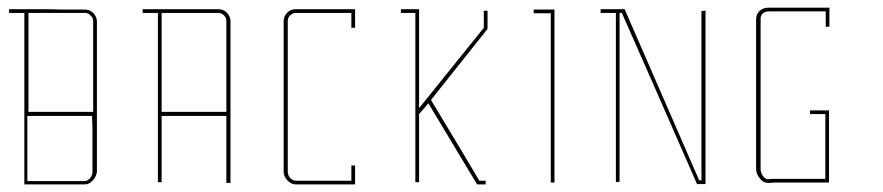

<svg xmlns="http://www.w3.org/2000/svg" viewBox="-20 -864 2317 504"><path d="M234.4 -430.7Q234.4 -430.7 234.4 -428.7Q234.4 -426.8 234.4 -414.1Q233.4 -400.4 223.6 -390.6Q214.8 -379.9 202.1 -379.9Q202.1 -379.9 198.2 -379.9Q197.3 -379.9 195.3 -379.9Q187.5 -379.9 182.6 -379.9Q182.6 -379.9 162.1 -379.9Q140.6 -379.9 113.3 -379.9Q94.7 -379.9 76.2 -379.9Q57.6 -379.9 43.9 -379.9Q43.9 -379.9 43.9 -381.8Q43.9 -384.8 43.9 -385.7Q43.9 -385.7 43.9 -454.1Q43.9 -521.5 43.9 -609.4Q43.9 -668 43.9 -726.6Q43.9 -785.2 43.9 -830.1Q43.9 -830.1 29.3 -830.1Q13.7 -830.1 3.9 -830.1Q3.9 -830.1 3.9 -832Q3.9 -832 3.9 -834Q3.9 -837.9 3.9 -839.8Q3.9 -839.8 32.2 -839.8Q59.6 -839.8 95.7 -839.8Q119.1 -839.8 143.6 -838.9Q167 -838.9 184.6 -838.9Q184.6 -838.9 187.5 -838.9Q189.5 -838.9 202.1 -838.9Q215.8 -838.9 224.6 -830.1Q234.4 -820.3 234.4 -807.6Q234.4 -807.6 234.4 -800.8Q234.4 -793.9 234.4 -789.1Q234.4 -789.1 234.4 -734.4Q234.4 -679.7 234.4 -608.4Q234.4 -561.5 234.4 -513.7Q234.4 -466.8 234.4 -430.7ZM54.7 -830.1Q54.7 -830.1 54.7 -790Q54.7 -750 54.7 -699.2Q54.7 -665 54.7 -629.9Q54.7 -595.7 54.7 -570.3Q54.7 -570.3 81.1 -570.3Q107.4 -570.3 140.6 -570.3Q163.1 -570.3 185.5 -570.3Q208 -570.3 224.6 -570.3Q224.6 -570.3 224.6 -603.5Q224.6 -637.7 224.6 -681.6Q224.6 -710.9 224.6 -740.2Q224.6 -768.6 224.6 -791Q224.6 -791 224.6 -793Q224.6 -795.9 224.6 -808.6Q224.6 -817.4 217.8 -823.2Q211.9 -830.1 203.1 -830.1Q203.1 -830.1 196.3 -830.1Q190.4 -830.1 185.5 -830.1Q185.5 -830.1 185.5 -832Q185.5 -834 185.5 -835Q185.5 -835 185.5 -833Q185.5 -831.1 185.5 -830.1Q185.5 -830.1 166 -830.1Q145.5 -830.1 119.1 -830.1Q102.5 -830.1 85 -830.1Q67.4 -830.1 54.7 -830.1Q54.7 -830.1 53.7 -830.1Q53.7 -830.1 54.7 -830.1Q54.7 -830.1 54.7 -830.1ZM227.5 -429.7Q227.5 -429.7 226.6 -429.7Q224.6 -429.7 222.7 -429.7Q222.7 -429.7 222.7 -450.2Q222.7 -469.7 222.7 -495.1Q222.7 -512.7 222.7 -530.3Q221.7 -546.9 221.7 -559.6Q221.7 -559.6 196.3 -559.6Q169.9 -559.6 136.7 -559.6Q114.3 -559.6 91.8 -559.6Q69.3 -559.6 51.8 -559.6Q51.8 -559.6 51.8 -536.1Q51.8 -535.2 51.8 -534.2Q51.8 -521.5 51.8 -505.9Q51.8 -490.2 51.8 -473.6Q51.8 -451.2 51.8 -428.7Q51.8 -406.2 51.8 -388.7Q51.8 -388.7 72.3 -388.7Q91.8 -388.7 117.2 -388.7Q134.8 -388.7 151.4 -388.7Q168.9 -388.7 181.6 -388.7Q181.6 -388.7 182.6 -388.7Q183.6 -388.7 184.6 -388.7Q186.5 -388.7 201.2 -388.7Q210 -388.7 216.8 -396.5Q222.7 -404.3 222.7 -413.1Q222.7 -413.1 222.7 -418.9Q222.7 -425.8 222.7 -429.7Q222.7 -429.7 224.6 -429.7Q226.6 -429.7 227.5 -429.7Z M574.2 -559.6Q574.2 -559.6 548.8 -559.6Q522.5 -559.6 489.3 -559.6Q466.8 -559.6 444.3 -559.6Q421.9 -559.6 404.3 -559.6Q404.3 -559.6 404.3 -533.2Q404.3 -506.8 404.3 -472.7Q404.3 -449.2 404.3 -426.8Q404.3 -403.3 404.3 -385.7Q404.3 -385.7 400.4 -385.7Q397.5 -385.7 394.5 -385.7Q394.5 -385.7 394.5 -454.1Q394.5 -521.5 394.5 -609.4Q394.5 -668 394.5 -726.6Q394.5 -785.2 394.5 -830.1Q394.5 -830.1 379.9 -830.1Q364.3 -830.1 354.5 -830.1Q354.5 -830.1 354.5 -832Q354.5 -832 354.5 -834Q354.5 -837.9 354.5 -839.8Q354.5 -839.8 381.8 -839.8Q410.2 -839.8 446.3 -839.8Q469.7 -839.8 494.1 -839.8Q518.6 -839.8 536.1 -839.8Q536.1 -839.8 539.1 -839.8Q541 -839.8 553.7 -839.8Q566.4 -839.8 575.2 -831.1Q585 -821.3 585 -808.6Q585 -808.6 585 -801.8Q585 -794.9 585 -790Q585 -790 585 -727.5Q585 -665 585 -585Q585 -531.2 585 -477.5Q585 -424.8 585 -383.8Q585 -383.8 583 -383.8Q582 -383.8 581.1 -383.8Q577.1 -383.8 574.2 -383.8Q574.2 -383.8 574.2 -411.1Q574.2 -438.5 574.2 -472.7Q574.2 -496.1 574.2 -519.5Q574.2 -543 574.2 -559.6ZM574.2 -570.3Q574.2 -570.3 574.2 -603.5Q574.2 -637.7 574.2 -681.6Q574.2 -710.9 574.2 -740.2Q574.2 -768.6 574.2 -791Q574.2 -791 574.2 -793Q574.2 -795.9 574.2 -808.6Q574.2 -817.4 568.4 -823.2Q561.5 -830.1 553.7 -830.1Q553.7 -830.1 546.9 -830.1Q541 -830.1 536.1 -830.1Q536.1 -830.1 536.1 -832Q536.1 -834 536.1 -835Q536.1 -835 536.1 -833Q536.1 -831.1 536.1 -830.1Q536.1 -830.1 516.6 -830.1Q496.1 -830.1 469.7 -830.1Q453.1 -830.1 435.5 -830.1Q418 -830.1 404.3 -830.1Q404.3 -830.1 404.3 -792Q404.3 -791 404.3 -790Q404.3 -769.5 404.3 -747.1Q404.3 -724.6 404.3 -699.2Q404.3 -665 404.3 -629.9Q404.3 -595.7 404.3 -570.3Q404.3 -570.3 430.7 -570.3Q456.1 -570.3 490.2 -570.3Q512.7 -570.3 535.2 -570.3Q557.6 -570.3 574.2 -570.3Z M912.1 -379.9Q912.1 -379.9 891.6 -379.9Q870.1 -379.9 842.8 -379.9Q825.2 -379.9 806.6 -379.9Q789.1 -379.9 775.4 -379.9Q775.4 -379.9 774.4 -379.9Q774.4 -379.9 772.5 -379.9Q770.5 -379.9 756.8 -379.9Q744.1 -379.9 734.4 -390.6Q724.6 -400.4 724.6 -414.1Q724.6 -414.1 724.6 -417Q724.6 -418 724.6 -419.9Q724.6 -426.8 724.6 -430.7Q724.6 -430.7 724.6 -432.6Q724.6 -439.5 724.6 -485.4Q724.6 -541 724.6 -612.3Q724.6 -659.2 724.6 -706.1Q724.6 -753.9 724.6 -790Q724.6 -790 724.6 -792Q724.6 -794.9 724.6 -808.6Q724.6 -821.3 734.4 -831.1Q743.2 -839.8 755.9 -839.8Q755.9 -839.8 762.7 -839.8Q768.6 -839.8 773.4 -839.8Q773.4 -839.8 793.9 -839.8Q813.5 -839.8 840.8 -839.8Q858.4 -839.8 876 -839.8Q893.6 -839.8 907.2 -839.8Q907.2 -839.8 909.2 -839.8Q911.1 -839.8 912.1 -839.8Q912.1 -839.8 912.1 -821.3Q912.1 -803.7 912.1 -791Q912.1 -791 908.2 -791Q904.3 -791 902.3 -791Q902.3 -791 902.3 -805.7Q902.3 -820.3 902.3 -830.1Q902.3 -830.1 882.8 -830.1Q863.3 -830.1 836.9 -830.1Q820.3 -830.1 802.7 -830.1Q786.1 -830.1 773.4 -830.1Q773.4 -830.1 773.4 -832Q773.4 -834 773.4 -835Q773.4 -835 773.4 -833Q773.4 -831.1 773.4 -830.1Q773.4 -830.1 770.5 -830.1Q768.6 -830.1 755.9 -830.1Q748 -830.1 741.2 -823.2Q735.4 -817.4 735.4 -808.6Q735.4 -808.6 735.4 -802.7Q735.4 -795.9 735.4 -791Q735.4 -791 735.4 -736.3Q735.4 -680.7 735.4 -609.4Q735.4 -562.5 735.4 -514.6Q735.4 -466.8 735.4 -430.7Q735.4 -430.7 733.4 -430.7Q731.4 -430.7 730.5 -430.7Q730.5 -430.7 732.4 -430.7Q733.4 -430.7 735.4 -430.7Q735.4 -430.7 735.4 -428.7Q735.4 -426.8 735.4 -414.1Q735.4 -404.3 741.2 -397.5Q748 -389.6 756.8 -389.6Q756.8 -389.6 763.7 -389.6Q770.5 -389.6 775.4 -389.6Q775.4 -389.6 794.9 -389.6Q813.5 -389.6 838.9 -389.6Q855.5 -389.6 872.1 -389.6Q889.6 -389.6 902.3 -389.6Q902.3 -389.6 902.3 -405.3Q902.3 -419.9 902.3 -429.7Q902.3 -429.7 906.2 -429.7Q909.2 -429.7 912.1 -429.7Q912.1 -429.7 912.1 -412.1Q912.1 -394.5 912.1 -382.8Q912.1 -382.8 912.1 -381.8Q912.1 -380.9 912.1 -379.9Z M1250 -791Q1193.4 -720.7 1080.1 -580.1Q1080.1 -665 1080.1 -835Q1080.1 -835 1080.1 -835Q1080.1 -836.9 1080.1 -839.8Q1064.5 -839.8 1032.2 -839.8Q1032.2 -837.9 1032.2 -835Q1032.2 -833 1032.2 -830.1Q1044.9 -830.1 1070.3 -830.1Q1070.3 -681.6 1070.3 -385.7Q1073.2 -385.7 1080.1 -385.7Q1080.1 -445.3 1080.1 -564.5Q1087.9 -573.2 1104.5 -592.8Q1146.5 -522.5 1232.4 -379.9Q1232.4 -379.9 1232.4 -379.9Q1240.2 -379.9 1254.9 -379.9Q1254.9 -383.8 1254.9 -389.6Q1250 -389.6 1238.3 -389.6Q1196.3 -460.9 1111.3 -601.6Q1161.1 -664.1 1259.8 -788.1Q1259.8 -788.1 1259.8 -788.1Q1259.8 -803.7 1259.8 -835.9Q1256.8 -835.9 1250 -835.9Q1250 -821.3 1250 -791Z M1435.5 -838.9Q1418 -838.9 1380.9 -838.9Q1380.9 -836.9 1380.9 -834Q1380.9 -832 1380.9 -829.1Q1395.5 -829.1 1425.8 -829.1Q1425.8 -680.7 1425.8 -384.8Q1428.7 -384.8 1435.5 -384.8Q1435.5 -534.2 1435.5 -834Q1435.5 -834 1435.5 -834Q1435.5 -835.9 1435.5 -838.9Z M1832 -390.6Q1832 -539.1 1832 -835.9Q1828.1 -835.9 1821.3 -835Q1821.3 -686.5 1821.3 -390.6Q1819.3 -390.6 1815.4 -390.6Q1750 -540 1620.1 -838.9Q1620.1 -838.9 1620.1 -838.9Q1620.1 -838.9 1620.1 -839.8Q1598.6 -839.8 1556.6 -839.8Q1556.6 -837.9 1556.6 -835Q1556.6 -833 1556.6 -830.1Q1570.3 -830.1 1596.7 -830.1Q1596.7 -681.6 1596.7 -385.7Q1599.6 -386.7 1606.4 -386.7Q1606.4 -534.2 1606.4 -830.1Q1608.4 -830.1 1612.3 -830.1Q1678.7 -680.7 1809.6 -380.9Q1809.6 -380.9 1809.6 -380.9Q1809.6 -380.9 1809.6 -380.9Q1817.4 -380.9 1832 -380.9Q1832 -384.8 1832 -390.6Q1832 -390.6 1832 -390.6Z M2016.6 -384.8Q2016.6 -384.8 2013.7 -384.8Q2011.7 -384.8 1997.1 -383.8Q1983.4 -383.8 1974.6 -395.5Q1964.8 -407.2 1964.8 -419.9Q1964.8 -419.9 1964.8 -422.9Q1964.8 -423.8 1964.8 -426.8Q1964.8 -432.6 1964.8 -436.5Q1964.8 -436.5 1964.8 -438.5Q1964.8 -446.3 1964.8 -492.2Q1964.8 -546.9 1964.8 -618.2Q1964.8 -665 1964.8 -712.9Q1964.8 -759.8 1964.8 -795.9Q1964.8 -795.9 1964.8 -798.8Q1964.8 -800.8 1964.8 -815.4Q1965.8 -828.1 1974.6 -835.9Q1983.4 -843.8 1997.1 -843.8Q1997.1 -843.8 2004.9 -843.8Q2011.7 -843.8 2017.6 -843.8Q2017.6 -843.8 2037.1 -843.8Q2056.6 -843.8 2083 -843.8Q2099.6 -843.8 2117.2 -843.8Q2133.8 -843.8 2147.5 -843.8Q2147.5 -843.8 2151.4 -843.8Q2154.3 -843.8 2157.2 -843.8Q2157.2 -843.8 2157.2 -825.2Q2157.2 -806.6 2157.2 -793.9Q2157.2 -793.9 2153.3 -793.9Q2149.4 -793.9 2147.5 -793.9Q2147.5 -793.9 2147.5 -808.6Q2147.5 -824.2 2147.5 -834Q2147.5 -834 2127 -834Q2107.4 -834 2082 -834Q2064.5 -834 2046.9 -834Q2030.3 -834 2017.6 -834Q2017.6 -834 2014.6 -834Q2012.7 -834 1998 -834Q1988.3 -834 1982.4 -829.1Q1976.6 -823.2 1976.6 -815.4Q1976.6 -815.4 1976.6 -808.6Q1976.6 -801.8 1976.6 -796.9Q1976.6 -796.9 1976.6 -742.2Q1976.6 -686.5 1976.6 -615.2Q1976.6 -568.4 1976.6 -520.5Q1976.6 -472.7 1976.6 -436.5Q1976.6 -436.5 1974.6 -436.5Q1972.7 -436.5 1970.7 -436.5Q1970.7 -436.5 1972.7 -436.5Q1974.6 -436.5 1976.6 -436.5Q1976.6 -436.5 1976.6 -434.6Q1976.6 -432.6 1976.6 -419.9Q1976.6 -411.1 1982.4 -402.3Q1988.3 -393.6 1997.1 -393.6Q1997.1 -393.6 2003.9 -394.5Q2011.7 -394.5 2016.6 -394.5Q2016.6 -394.5 2016.6 -393.6Q2016.6 -391.6 2016.6 -389.6Q2016.6 -389.6 2016.6 -391.6Q2016.6 -393.6 2016.6 -394.5Q2016.6 -394.5 2036.1 -394.5Q2055.7 -394.5 2082 -394.5Q2098.6 -394.5 2116.2 -394.5Q2132.8 -394.5 2146.5 -394.5Q2146.5 -394.5 2146.5 -420.9Q2146.5 -446.3 2146.5 -480.5Q2146.5 -502 2146.5 -524.4Q2146.5 -546.9 2146.5 -564.5Q2146.5 -564.5 2130.9 -564.5Q2116.2 -564.5 2106.4 -564.5Q2106.4 -564.5 2106.4 -567.4Q2106.4 -571.3 2106.4 -574.2Q2106.4 -574.2 2125 -574.2Q2143.6 -574.2 2156.2 -574.2Q2156.2 -574.2 2156.2 -572.3Q2156.2 -570.3 2156.2 -569.3Q2156.2 -569.3 2156.2 -541Q2156.2 -512.7 2156.2 -476.6Q2156.2 -452.1 2156.2 -427.7Q2156.2 -403.3 2156.2 -384.8Q2156.2 -384.8 2152.3 -384.8Q2148.4 -384.8 2146.5 -384.8Q2146.5 -384.8 2126 -384.8Q2106.4 -384.8 2081.1 -384.8Q2063.5 -384.8 2045.9 -384.8Q2029.3 -384.8 2016.6 -384.8Z"/></svg>

Font: Reach
Style: Line
Weight: 400
Designer: Billy Harris
Version: Reach Line